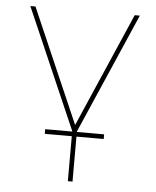

<svg xmlns="http://www.w3.org/2000/svg" viewBox="-52 -564 666 821"><g transform="rotate(5 280.5 -153.0)"><path d="M270 213V20H154V0H270V-2L45 -519H67L280 -29L493 -519H515L290 -2V0H407V20H290V213Z"/></g></svg>

Font: Raleway-v4020 Thin
Style: Regular
Weight: 250
Designer: Matt McInerney, Pablo Impallari, Rodrigo Fuenzalida
Foundry: Matt McInerney, Pablo Impallari, Rodrigo Fuenzalida
Version: Version 4.020;PS 004.020;hotconv 1.0.88;makeotf.lib2.5.64775